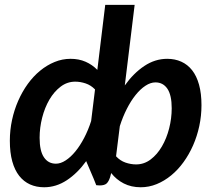

<svg xmlns="http://www.w3.org/2000/svg" viewBox="-20 -763 882 790"><path d="M457.5 -120Q474.5 -101.5 496.5 -94Q518.5 -86.5 540 -86.5Q573 -86.5 600 -107Q627 -127.5 646.2 -160.5Q665.5 -193.5 676 -234.8Q686.5 -276 686.5 -317.5Q686.5 -371.5 668.8 -397.8Q651 -424 619.5 -424Q599.5 -424 578.5 -410.2Q557.5 -396.5 538 -372.2Q518.5 -348 501.8 -315Q485 -282 473 -244ZM371 -395Q354 -412.5 332.2 -419.8Q310.5 -427 289.5 -427Q256.5 -427 229.5 -406.5Q202.5 -386 183.2 -353Q164 -320 153.5 -278.8Q143 -237.5 143 -196Q143 -142 160.8 -115.8Q178.5 -89.5 210 -89.5Q229.5 -89.5 250.2 -103Q271 -116.5 290.2 -140Q309.5 -163.5 326.2 -195.5Q343 -227.5 355 -265ZM493.5 -411.5Q529.5 -462 573.8 -491.5Q618 -521 668 -521Q700 -521 726 -509.2Q752 -497.5 770.5 -474Q789 -450.5 799 -414.5Q809 -378.5 809 -330Q809 -286.5 800 -244.5Q791 -202.5 774.5 -165Q758 -127.5 735.2 -96Q712.5 -64.5 684.5 -41.5Q656.5 -18.5 624.8 -5.5Q593 7.5 559 7.5Q520 7.5 489.2 -8.2Q458.5 -24 437.5 -51L433 -34Q427.5 -16.5 418.8 -8.2Q410 0 390 0L376 -1L365.5 -27.5L335 -99V-100.5Q299 -50.5 255 -21.5Q211 7.5 161.5 7.5Q129.5 7.5 103.5 -4.2Q77.5 -16 59 -39.5Q40.5 -63 30.5 -99Q20.5 -135 20.5 -184Q20.5 -227.5 29.5 -269.2Q38.5 -311 55 -348.5Q71.5 -386 94.2 -417.5Q117 -449 145 -472Q173 -495 204.8 -508Q236.5 -521 270.5 -521Q304.5 -521 332 -509Q359.5 -497 380.5 -475.5L413 -743H534Z"/></svg>

Font: Lato 2
Style: Bold Italic
Weight: 700
Italic angle: -7°
Designer: Lukasz Dziedzic with Adam Twardoch and Botio Nikoltchev
Foundry: tyPoland Lukasz Dziedzic
Version: Version 2.015; 2015-08-06; http://www.latofonts.com/